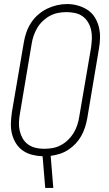

<svg xmlns="http://www.w3.org/2000/svg" viewBox="-20 -766 540 951"><path d="M204 165 191 8Q164 7 138.5 0.5Q113 -6 92.5 -20.5Q72 -35 58.5 -57Q45 -79 39 -104Q33 -129 34 -156.5Q35 -184 39 -211L98 -556Q102 -581 110.5 -605.5Q119 -630 133.5 -652.5Q148 -675 168.5 -693Q189 -711 212.5 -722.5Q236 -734 261.5 -740Q287 -746 312 -746Q340 -746 366 -738.5Q392 -731 413.5 -717Q435 -703 449 -681Q463 -659 469.5 -633Q476 -607 475.5 -579.5Q475 -552 470 -524L412 -179Q408 -157 401 -135Q394 -113 382.5 -92.5Q371 -72 354.5 -54.5Q338 -37 318 -24Q298 -11 276 -4Q254 3 231 6L244 165ZM198 -29Q219 -29 239.5 -32.5Q260 -36 279.5 -46Q299 -56 315.5 -71.5Q332 -87 343.5 -105.5Q355 -124 362 -144.5Q369 -165 372 -185L431 -530Q434 -552 435 -574Q436 -596 431.5 -616.5Q427 -637 416.5 -655Q406 -673 389.5 -685Q373 -697 352 -701.5Q331 -706 309 -706Q288 -706 267.5 -702Q247 -698 228 -688Q209 -678 192.5 -662.5Q176 -647 165 -628.5Q154 -610 147 -590Q140 -570 137 -550L79 -205Q75 -183 74 -161Q73 -139 77.5 -119Q82 -99 92 -81Q102 -63 118.5 -51Q135 -39 155.5 -34Q176 -29 198 -29Z"/></svg>

Font: iosevka_custom_sans_ss08 XLt
Style: Italic
Weight: 200
Italic angle: -10°
Designer: Belleve Invis
Foundry: Belleve Invis
Version: Version 10.3.0; ttfautohint (v1.8.3)